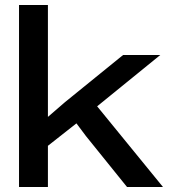

<svg xmlns="http://www.w3.org/2000/svg" viewBox="-20 -749 679 769"><path d="M56.2 0V-729H171.9V-280.8L240.2 -339.8L473.1 -528.8H622.1L369.1 -323.2L632.8 0H488.8L324.2 -204.1L286.1 -254.9L171.9 -165V0Z"/></svg>

Font: Lumene Sans Expanded Medium
Style: Regular
Weight: 500
Width: 7
Designer: Deni Anggara
Version: Version 1.003;Glyphs 3.1.2 (3151)